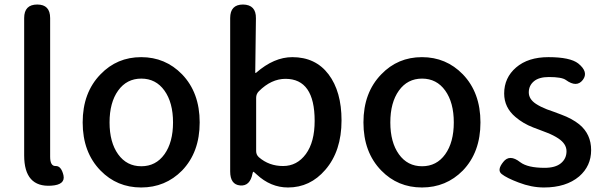

<svg xmlns="http://www.w3.org/2000/svg" viewBox="-20 -817 2672 850"><path d="M87 -129V-737Q87 -797 145 -797Q202 -797 202 -737V-123Q202 -81 226.5 -82Q251 -83 261 -41Q270 1 207 5Q87 13 87 -129Z M425 -62Q346 -143 346 -275Q346 -407 425 -488Q498 -564 605 -564Q712 -564 786 -488Q864 -407 864 -275Q864 -143 786 -62Q712 13 605 13Q498 13 425 -62ZM503 -134Q541 -81 605.5 -81Q670 -81 708 -134Q746 -187 746 -275Q746 -363 708 -416Q670 -469 605.5 -469Q541 -469 503 -416Q465 -363 465 -275Q465 -187 503 -134Z M1255 13Q1178 13 1116 -45Q1103 -57 1101.5 -57Q1100 -57 1098 -49Q1087 8 1043 4Q999 0 999 -58V-737Q999 -797 1056 -797Q1114 -796 1113 -736L1110 -497Q1110 -492 1114 -495Q1193 -564 1274 -564Q1377 -564 1434.5 -488Q1492 -412 1492 -284Q1492 -148 1420 -65Q1353 13 1255 13ZM1373 -282Q1373 -468 1244 -468Q1181 -468 1126 -413Q1114 -401 1114 -384V-148Q1114 -132 1126 -121Q1171 -82 1233 -82Q1295 -82 1334 -135Q1373 -188 1373 -282Z M1668 -62Q1589 -143 1589 -275Q1589 -407 1668 -488Q1741 -564 1848 -564Q1955 -564 2029 -488Q2107 -407 2107 -275Q2107 -143 2029 -62Q1955 13 1848 13Q1741 13 1668 -62ZM1746 -134Q1784 -81 1848.5 -81Q1913 -81 1951 -134Q1989 -187 1989 -275Q1989 -363 1951 -416Q1913 -469 1848.5 -469Q1784 -469 1746 -416Q1708 -363 1708 -275Q1708 -187 1746 -134Z M2388 13Q2333 13 2276 -9Q2223 -29 2201 -46.5Q2179 -64 2208 -100Q2236 -136 2283 -99Q2316 -74 2391 -74Q2439 -74 2463.5 -94.5Q2488 -115 2488 -147.5Q2488 -180 2452 -204Q2431 -218 2403 -229Q2374 -240 2370.5 -241.5Q2367 -243 2340 -253Q2296 -270 2262 -299Q2212 -341 2212 -403Q2212 -473 2265 -518.5Q2318 -564 2408 -564Q2504 -564 2540 -536Q2587 -498 2560 -463Q2533 -428 2485 -463Q2467 -476 2410 -476Q2366 -476 2343.5 -457Q2321 -438 2321 -408Q2321 -378 2353 -357Q2373 -344 2401 -333Q2429 -323 2432 -322Q2435 -321 2464 -310Q2513 -292 2545 -266Q2597 -223 2597 -152.5Q2597 -82 2544 -36Q2486 13 2388 13Z"/></svg>

Font: Resource Han Rounded KR Medium
Style: Regular
Weight: 500
Designer: Cyano Hao (round all glyphs); Ryoko NISHIZUKA 西塚涼子 (kana, bopomofo & ideographs); Paul D. Hunt (Latin, Greek & Cyrillic)
Foundry: Cyano Hao
Version: 0.990